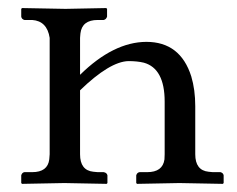

<svg xmlns="http://www.w3.org/2000/svg" viewBox="-20 -451 583 472"><path d="M176.8 -71.8Q176.8 -32.2 209.5 -28.8Q214.8 -28.3 220.2 -27.8H234.9Q242.7 -26.4 244.1 -20V-1L242.2 1Q241.2 1 138.2 -1L34.2 1L32.2 -1V-20Q34.2 -26.9 40 -27.8H59.1Q97.2 -27.8 101.1 -59.1Q101.6 -65.4 102.1 -71.8V-357.9Q95.7 -399.4 59.1 -401.9H40Q33.2 -403.8 32.2 -410.2V-429.2L34.2 -431.2Q35.2 -431.2 141.1 -429.2L241.2 -431.2L243.2 -429.2V-410.2Q241.2 -403.3 234.9 -401.9H220.2Q181.6 -401.9 177.7 -368.7Q177.2 -363.3 176.8 -357.9V-267.1Q258.8 -347.7 339.8 -348.1Q423.3 -348.1 450.2 -263.2Q460 -230.5 460 -189.9V-71.8Q460 -32.2 492.7 -28.8Q498 -28.3 502.9 -27.8H522Q528.8 -25.9 529.8 -20V-1L527.8 1Q526.9 1 420.9 -1L316.9 1L314.9 -1V-20Q316.9 -26.9 323.2 -27.8H341.8Q379.9 -27.8 384.3 -59.1Q384.8 -65.4 384.8 -71.8V-201.2Q384.8 -282.7 333.5 -296.9Q317.4 -300.8 295.9 -300.8Q250 -299.8 176.8 -229Z"/></svg>

Font: Linux Libertine Display O
Style: Regular
Weight: 400
Designer: Philipp H. Poll
Foundry: Philipp H. Poll
Version: Version 5.0.9